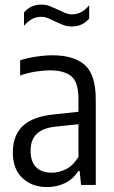

<svg xmlns="http://www.w3.org/2000/svg" viewBox="-20 -786 486 816"><path d="M180 9Q115.5 9 75 -29.5Q34.5 -68 34.5 -138Q34.5 -210.5 77.2 -251Q120 -291.5 212 -300L313.5 -311V-366Q313.5 -436.5 283.2 -461.8Q253 -487 192 -487Q165 -487 131.8 -481.8Q98.5 -476.5 65.5 -465V-529.5Q95 -539.5 132.8 -545.2Q170.5 -551 203 -551Q294 -551 340.5 -509.8Q387 -468.5 387 -363V0H324.5L318.5 -59.5H313.5Q290.5 -24.5 256.2 -7.8Q222 9 180 9ZM110 -147Q110 -98 133.8 -75Q157.5 -52 200.5 -52Q228.5 -52 259 -66.2Q289.5 -80.5 313.5 -119V-258L217.5 -248Q110 -237.5 110 -147ZM284.5 -673.5Q265 -673.5 247.2 -680.5Q229.5 -687.5 213 -695.5Q198 -703 184 -708.8Q170 -714.5 156 -714.5Q133.5 -714.5 116 -705Q98.5 -695.5 82 -676.5V-733Q110 -766.5 156.5 -766.5Q176 -766.5 193.8 -759.2Q211.5 -752 228 -744Q243 -737 257 -731Q271 -725 285 -725Q307.5 -725 325 -734.5Q342.5 -744 359 -763.5V-707Q331 -673.5 284.5 -673.5Z"/></svg>

Font: Encode Sans Condensed Condensed
Style: Regular
Weight: 400
Width: 3
Designer: Multiple Designers
Foundry: Impallari Type
Version: Version 3.000; ttfautohint (v1.8.3) -l 8 -r 50 -G 200 -x 14 